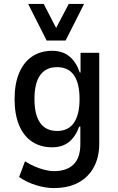

<svg xmlns="http://www.w3.org/2000/svg" viewBox="-20 -766 600 975"><path d="M253 189Q210 189 162 174Q114 159 77 133L107 53Q130 68 155.5 79Q181 90 206.5 96.5Q232 103 254 103Q319 103 353.5 69Q388 35 388 -34V-123H382Q365 -74 331.5 -46Q298 -18 244 -18Q186 -18 143 -46.5Q100 -75 77 -130Q54 -185 54 -263Q54 -340 77 -395Q100 -450 143 -479Q186 -508 245 -508Q298 -508 332.5 -479.5Q367 -451 385 -398H389V-498H484V-37Q484 32 456.5 83Q429 134 377.5 161.5Q326 189 253 189ZM270 -101Q327 -101 355.5 -142.5Q384 -184 384 -263Q384 -343 355.5 -384Q327 -425 270 -425Q213 -425 184 -384.5Q155 -344 155 -263Q155 -183 184 -142Q213 -101 270 -101ZM217 -560 123 -746H202L265 -624L329 -746H407L313 -560Z"/></svg>

Font: Nunito Sans 7pt Condensed SemiBold
Style: Regular
Weight: 600
Width: 3
Designer: Vernon Adams
Foundry: Vernon Adams
Version: Version 3.101;gftools[0.9.27]